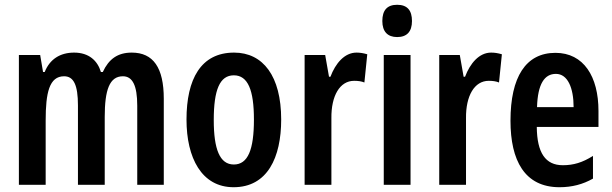

<svg xmlns="http://www.w3.org/2000/svg" viewBox="-20 -773 2558 803"><path d="M531 -553C472 -553 435 -526 410 -472H402C388 -519 352 -553 290 -553C231 -553 188 -525 167 -472H160L148 -543H59V0H171V-269C171 -385 186 -454 248 -454C288 -454 306 -418 306 -332V0H418V-284C418 -397 438 -454 494 -454C534 -454 554 -416 554 -331V0H665V-360C665 -490 621 -553 531 -553Z M1156 -273C1156 -455 1080 -553 959 -553C820 -553 760 -442 760 -273C760 -113 823 10 957 10C1099 10 1156 -115 1156 -273ZM874 -271C874 -397 899 -458 958 -458C1017 -458 1042 -396 1042 -273C1042 -147 1017 -85 958 -85C899 -85 874 -149 874 -271Z M1471 -553C1421 -553 1383 -508 1362 -452H1356L1340 -543H1254V0H1366V-279C1365 -372 1401 -435 1461 -435C1478 -435 1492 -433 1504 -428L1516 -546C1499 -551 1485 -553 1471 -553Z M1641 -753C1599 -753 1579 -730 1579 -685C1579 -641 1601 -618 1641 -618C1682 -618 1703 -641 1703 -685C1703 -729 1684 -753 1641 -753ZM1697 -543H1585V0H1697Z M2034 -553C1984 -553 1946 -508 1925 -452H1919L1903 -543H1817V0H1929V-279C1928 -372 1964 -435 2024 -435C2041 -435 2055 -433 2067 -428L2079 -546C2062 -551 2048 -553 2034 -553Z M2303 -552C2179 -552 2115 -451 2115 -268C2115 -102 2174 10 2320 10C2372 10 2418 -2 2460 -26V-121C2416 -93 2378 -82 2334 -82C2261 -82 2226 -134 2225 -242H2483V-309C2483 -453 2421 -552 2303 -552ZM2305 -464C2354 -464 2379 -406 2379 -325H2226C2229 -422 2257 -464 2305 -464Z"/></svg>

Font: Noto Sans Myanmar ExtraCondensed SemiBold
Style: Regular
Weight: 600
Width: 2
Designer: Monotype Design Team
Foundry: Monotype Imaging Inc.
Version: Version 2.107